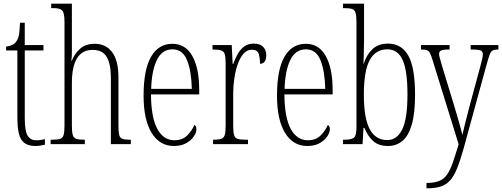

<svg xmlns="http://www.w3.org/2000/svg" viewBox="-20 -780 2717 1039"><path d="M171 10Q119 10 96.5 -23Q74 -56 74 -142V-507H13V-528Q51 -532 67 -554Q80 -571 83.5 -596Q87 -621 88 -657H114V-536H215V-507H114V-141Q114 -70 129.5 -45.5Q145 -21 176 -21Q189 -21 199.5 -22.5Q210 -24 223 -27V3Q211 6 197.5 8Q184 10 171 10Z M254 0V-24H263Q291 -24 305 -28.5Q319 -33 324 -49Q329 -65 329 -100V-661Q329 -710 317 -723Q305 -736 271 -736H257V-760H369V-503Q369 -490 368.5 -477Q368 -464 366 -452H369Q382 -487 412 -515Q442 -543 493 -543Q553 -543 587 -497.5Q621 -452 621 -361V-98Q621 -66 625 -50Q629 -34 642 -29Q655 -24 681 -24H688V0H580V-360Q580 -432 558 -471Q536 -510 481 -510Q369 -510 369 -330V-99Q369 -65 374 -49Q379 -33 393 -28.5Q407 -24 435 -24H439V0Z M921 10Q844 10 800.5 -61Q757 -132 757 -262Q757 -403 797.5 -473Q838 -543 913 -543Q984 -543 1021 -476.5Q1058 -410 1058 -294V-269H797Q798 -143 831.5 -82Q865 -21 924 -21Q967 -21 993 -47Q1019 -73 1032 -104Q1036 -102 1039.5 -96.5Q1043 -91 1043 -80Q1043 -63 1029 -42Q1015 -21 988 -5.5Q961 10 921 10ZM1018 -299Q1016 -394 992.5 -453.5Q969 -513 913 -513Q857 -513 829 -455.5Q801 -398 798 -299Z M1133 0V-24H1135Q1162 -24 1176.5 -28.5Q1191 -33 1196 -49Q1201 -65 1201 -100V-437Q1201 -471 1196 -487Q1191 -503 1176 -507.5Q1161 -512 1133 -512H1130V-536H1234L1239 -434H1242Q1251 -459 1264.5 -484.5Q1278 -510 1299.5 -527Q1321 -544 1353 -544Q1388 -544 1404.5 -526Q1421 -508 1421 -480Q1421 -461 1413 -448Q1405 -435 1387 -435Q1387 -466 1380 -488.5Q1373 -511 1342 -511Q1317 -511 1298 -489.5Q1279 -468 1266.5 -432.5Q1254 -397 1248 -355.5Q1242 -314 1242 -274V-99Q1242 -64 1247 -48.5Q1252 -33 1266 -28.5Q1280 -24 1309 -24H1322V0Z M1643 10Q1566 10 1522.5 -61Q1479 -132 1479 -262Q1479 -403 1519.5 -473Q1560 -543 1635 -543Q1706 -543 1743 -476.5Q1780 -410 1780 -294V-269H1519Q1520 -143 1553.5 -82Q1587 -21 1646 -21Q1689 -21 1715 -47Q1741 -73 1754 -104Q1758 -102 1761.5 -96.5Q1765 -91 1765 -80Q1765 -63 1751 -42Q1737 -21 1710 -5.5Q1683 10 1643 10ZM1740 -299Q1738 -394 1714.5 -453.5Q1691 -513 1635 -513Q1579 -513 1551 -455.5Q1523 -398 1520 -299Z M2080 10Q2028 10 1998.5 -17.5Q1969 -45 1952 -88H1947L1942 0H1836V-24H1845Q1884 -24 1896.5 -36Q1909 -48 1909 -93V-659Q1909 -694 1904 -710.5Q1899 -727 1885 -731.5Q1871 -736 1844 -736H1836V-760H1950V-564Q1950 -538 1949 -501.5Q1948 -465 1947 -434H1948Q1963 -483 1995 -513.5Q2027 -544 2080 -544Q2152 -544 2189 -480Q2226 -416 2226 -267Q2226 -164 2207.5 -103Q2189 -42 2156 -16Q2123 10 2080 10ZM2076 -22Q2128 -22 2156.5 -79.5Q2185 -137 2185 -269Q2185 -395 2159.5 -454Q2134 -513 2076 -513Q2012 -513 1980.5 -454.5Q1949 -396 1949 -268Q1949 -141 1980.5 -81.5Q2012 -22 2076 -22Z M2288 210Q2330 210 2356 199.5Q2382 189 2399 165Q2416 141 2430 100.5Q2444 60 2462 1L2322 -451Q2314 -478 2307.5 -491Q2301 -504 2291 -508Q2281 -512 2260 -512H2258V-536H2413V-512H2410Q2377 -512 2366.5 -506.5Q2356 -501 2356 -488Q2356 -479 2361.5 -461Q2367 -443 2374 -417L2432 -227Q2450 -168 2463 -122Q2476 -76 2482 -50Q2488 -77 2498 -116Q2508 -155 2520 -202L2579 -420Q2584 -440 2588.5 -457.5Q2593 -475 2593 -487Q2593 -499 2584.5 -505Q2576 -511 2542 -512H2527V-536H2677V-512H2672Q2655 -512 2645.5 -506.5Q2636 -501 2629.5 -483.5Q2623 -466 2613 -430L2489 23Q2470 91 2452.5 133.5Q2435 176 2413 199Q2391 222 2361.5 230.5Q2332 239 2291 239H2288Z"/></svg>

Font: Noto Serif Hebrew ExtraCondensed ExtraLight
Style: Regular
Weight: 200
Width: 2
Designer: Monotype Design Team
Foundry: Monotype Imaging Inc.
Version: Version 2.004; ttfautohint (v1.8.4.7-5d5b)